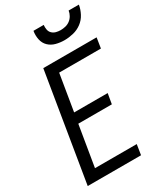

<svg xmlns="http://www.w3.org/2000/svg" viewBox="-232 -1045 971 1135"><g transform="rotate(-30 253.5 -477.5)"><path d="M16 0 137 -735H501L490 -665H205L164 -417H393L381 -347H152L106 -70H391L380 0ZM329 -815Q299 -815 271 -822.5Q243 -830 223.5 -849Q204 -868 198 -896.5Q192 -925 197 -955H267Q265 -939 268 -923Q271 -907 282 -896.5Q293 -886 308 -882Q323 -878 339 -878Q355 -878 372 -882Q389 -886 403 -896.5Q417 -907 426 -923Q435 -939 437 -955H507Q502 -925 487 -896.5Q472 -868 446.5 -849Q421 -830 390 -822.5Q359 -815 329 -815Z"/></g></svg>

Font: Iosevka
Style: Italic
Weight: 400
Italic angle: -9°
Monospace: yes
Designer: Belleve Invis
Foundry: Belleve Invis
Version: Version 32.5.0; ttfautohint (v1.8.4)